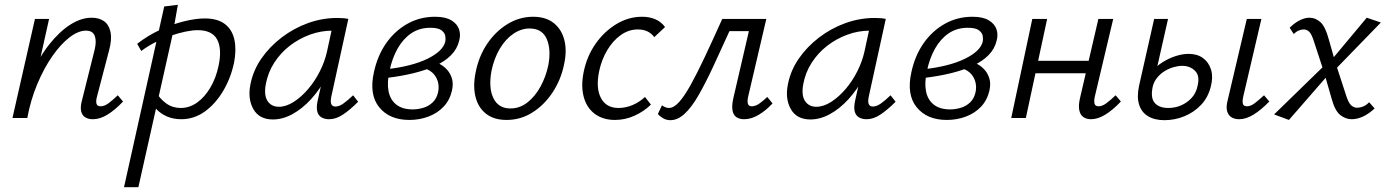

<svg xmlns="http://www.w3.org/2000/svg" viewBox="-20 -493 5789 802"><path d="M368 5Q349 5 336 -3Q323 -11 319 -28.5Q315 -46 322 -72L375 -284Q384 -320 376 -342.5Q368 -365 339 -365Q307 -365 270.5 -337Q234 -309 199 -259Q164 -209 136 -142.5Q108 -76 94 0H49Q72 -97 107 -174.5Q142 -252 185 -306.5Q228 -361 273.5 -390Q319 -419 363 -419Q394 -419 414.5 -404.5Q435 -390 441.5 -359.5Q448 -329 436 -284L385 -89Q380 -71 383 -60Q386 -49 400 -49Q416 -49 433 -61.5Q450 -74 472 -95L494 -69Q461 -34 429.5 -14.5Q398 5 368 5ZM32 0 126 -414H185L93 0Z M498 289 666 -466 723 -473 701 -349 558 289ZM737 5Q704 5 677.5 -6.5Q651 -18 633 -37.5Q615 -57 607 -80L632 -108Q649 -79 675 -60.5Q701 -42 735 -42Q771 -42 802.5 -64Q834 -86 858 -126Q882 -166 893 -218Q908 -289 887 -328Q866 -367 806 -367Q784 -367 755 -361Q726 -355 694 -344Q662 -333 630 -317Q598 -301 570 -280L553 -310Q598 -345 649 -368.5Q700 -392 749 -404Q798 -416 835 -416Q889 -416 919.5 -392.5Q950 -369 959 -327.5Q968 -286 958 -233Q945 -169 913 -114.5Q881 -60 836 -27.5Q791 5 737 5Z M1120 6Q1063 6 1038.5 -37Q1014 -80 1026 -140Q1037 -198 1071.5 -248Q1106 -298 1156.5 -336.5Q1207 -375 1266.5 -396.5Q1326 -418 1389 -418Q1404 -418 1415 -417Q1426 -416 1435 -414L1364 -90Q1355 -48 1381 -48Q1397 -48 1415 -61Q1433 -74 1455 -95L1476 -68Q1441 -33 1412 -14Q1383 5 1355 5Q1336 5 1322.5 -3Q1309 -11 1305 -28.5Q1301 -46 1307 -73L1345 -243L1382 -277Q1370 -221 1343 -170Q1316 -119 1279.5 -79Q1243 -39 1202 -16.5Q1161 6 1120 6ZM1145 -47Q1175 -47 1207 -67.5Q1239 -88 1267.5 -121.5Q1296 -155 1316.5 -196Q1337 -237 1346 -278L1370 -389L1403 -362Q1396 -364 1387 -364.5Q1378 -365 1369 -365Q1320 -365 1274 -348Q1228 -331 1190 -301.5Q1152 -272 1125.5 -231Q1099 -190 1090 -140Q1082 -94 1098 -70.5Q1114 -47 1145 -47Z M1690 8Q1607 8 1564 -45Q1521 -98 1542 -192Q1557 -261 1593 -312.5Q1629 -364 1681.5 -393.5Q1734 -423 1797 -423Q1841 -423 1865.5 -408Q1890 -393 1897.5 -370.5Q1905 -348 1898 -323Q1890 -289 1864.5 -263Q1839 -237 1799 -218.5Q1759 -200 1708 -187.5Q1657 -175 1599 -168L1596 -204Q1701 -216 1765.5 -247.5Q1830 -279 1840 -319Q1842 -329 1840 -342.5Q1838 -356 1824 -366.5Q1810 -377 1778 -377Q1732 -377 1698 -354Q1664 -331 1641 -290.5Q1618 -250 1607 -197Q1596 -148 1603 -112Q1610 -76 1635.5 -56Q1661 -36 1704 -36Q1725 -36 1747.5 -42.5Q1770 -49 1787 -65Q1804 -81 1810 -108Q1815 -132 1808.5 -153.5Q1802 -175 1785.5 -190Q1769 -205 1743 -209L1787 -238Q1802 -234 1819 -224.5Q1836 -215 1849 -200Q1862 -185 1868 -164Q1874 -143 1868 -115Q1859 -75 1833 -47.5Q1807 -20 1769.5 -6Q1732 8 1690 8Z M2096 8Q2043 8 2010 -18Q1977 -44 1966 -89.5Q1955 -135 1967 -192Q1980 -258 2015 -310Q2050 -362 2100 -392.5Q2150 -423 2207 -423Q2259 -423 2292 -397.5Q2325 -372 2337 -327Q2349 -282 2336 -223Q2323 -160 2288.5 -107.5Q2254 -55 2204.5 -23.5Q2155 8 2096 8ZM2112 -40Q2151 -40 2183 -65Q2215 -90 2237.5 -131Q2260 -172 2270 -219Q2283 -285 2264 -329.5Q2245 -374 2192 -374Q2157 -374 2124.5 -352Q2092 -330 2068 -290Q2044 -250 2033 -197Q2020 -126 2041 -83Q2062 -40 2112 -40Z M2549 8Q2499 8 2465 -17Q2431 -42 2418.5 -87.5Q2406 -133 2418 -192Q2431 -257 2467 -309Q2503 -361 2554 -392Q2605 -423 2662 -423Q2693 -423 2717.5 -412.5Q2742 -402 2758 -380L2713 -338Q2701 -354 2684 -362Q2667 -370 2644 -370Q2606 -370 2573 -346.5Q2540 -323 2516.5 -283.5Q2493 -244 2483 -197Q2468 -126 2490 -84Q2512 -42 2563 -42Q2594 -42 2623 -54.5Q2652 -67 2674 -88L2699 -56Q2669 -27 2630 -9.5Q2591 8 2549 8Z M2780 9Q2763 9 2749 0.5Q2735 -8 2728 -17L2745 -53Q2752 -48 2759.5 -45Q2767 -42 2774 -42Q2794 -42 2816 -66Q2838 -90 2864.5 -137.5Q2891 -185 2923.5 -254Q2956 -323 2997 -414H3146L3135 -363H3027Q2990 -281 2958 -212.5Q2926 -144 2897.5 -94.5Q2869 -45 2840 -18Q2811 9 2780 9ZM3088 5Q3070 5 3057 -3Q3044 -11 3040 -30.5Q3036 -50 3043 -82L3120 -414H3181L3105 -89Q3101 -71 3104 -60Q3107 -49 3120 -49Q3136 -49 3152 -60.5Q3168 -72 3185 -88L3207 -61Q3179 -31 3148.5 -13Q3118 5 3088 5Z M3365 6Q3308 6 3283.5 -37Q3259 -80 3271 -140Q3282 -198 3316.5 -248Q3351 -298 3401.5 -336.5Q3452 -375 3511.5 -396.5Q3571 -418 3634 -418Q3649 -418 3660 -417Q3671 -416 3680 -414L3609 -90Q3600 -48 3626 -48Q3642 -48 3660 -61Q3678 -74 3700 -95L3721 -68Q3686 -33 3657 -14Q3628 5 3600 5Q3581 5 3567.5 -3Q3554 -11 3550 -28.5Q3546 -46 3552 -73L3590 -243L3627 -277Q3615 -221 3588 -170Q3561 -119 3524.5 -79Q3488 -39 3447 -16.5Q3406 6 3365 6ZM3390 -47Q3420 -47 3452 -67.5Q3484 -88 3512.5 -121.5Q3541 -155 3561.5 -196Q3582 -237 3591 -278L3615 -389L3648 -362Q3641 -364 3632 -364.5Q3623 -365 3614 -365Q3565 -365 3519 -348Q3473 -331 3435 -301.5Q3397 -272 3370.5 -231Q3344 -190 3335 -140Q3327 -94 3343 -70.5Q3359 -47 3390 -47Z M3935 8Q3852 8 3809 -45Q3766 -98 3787 -192Q3802 -261 3838 -312.5Q3874 -364 3926.5 -393.5Q3979 -423 4042 -423Q4086 -423 4110.5 -408Q4135 -393 4142.5 -370.5Q4150 -348 4143 -323Q4135 -289 4109.5 -263Q4084 -237 4044 -218.5Q4004 -200 3953 -187.5Q3902 -175 3844 -168L3841 -204Q3946 -216 4010.5 -247.5Q4075 -279 4085 -319Q4087 -329 4085 -342.5Q4083 -356 4069 -366.5Q4055 -377 4023 -377Q3977 -377 3943 -354Q3909 -331 3886 -290.5Q3863 -250 3852 -197Q3841 -148 3848 -112Q3855 -76 3880.5 -56Q3906 -36 3949 -36Q3970 -36 3992.5 -42.5Q4015 -49 4032 -65Q4049 -81 4055 -108Q4060 -132 4053.5 -153.5Q4047 -175 4030.5 -190Q4014 -205 3988 -209L4032 -238Q4047 -234 4064 -224.5Q4081 -215 4094 -200Q4107 -185 4113 -164Q4119 -143 4113 -115Q4104 -75 4078 -47.5Q4052 -20 4014.5 -6Q3977 8 3935 8Z M4537 5Q4519 5 4506 -3.5Q4493 -12 4488.5 -31.5Q4484 -51 4491 -82L4568 -414H4630L4553 -89Q4549 -71 4552 -60Q4555 -49 4569 -49Q4584 -49 4601 -61.5Q4618 -74 4640 -95L4662 -69Q4629 -34 4597.5 -14.5Q4566 5 4537 5ZM4204 0 4292 -414H4354L4265 0ZM4272 -187 4282 -239H4562L4551 -187Z M4844 9Q4803 9 4775.5 -7.5Q4748 -24 4738 -56.5Q4728 -89 4738 -135L4801 -414H4859L4795 -131Q4785 -84 4803.5 -63Q4822 -42 4860 -42Q4889 -42 4914 -53Q4939 -64 4957.5 -84Q4976 -104 4982 -133Q4993 -176 4972 -197Q4951 -218 4918 -218Q4902 -218 4882.5 -212.5Q4863 -207 4845 -196Q4827 -185 4813.5 -168.5Q4800 -152 4795 -131H4757Q4767 -165 4788 -190.5Q4809 -216 4836 -233Q4863 -250 4891.5 -259Q4920 -268 4945 -268Q4981 -268 5005 -250.5Q5029 -233 5038.5 -202.5Q5048 -172 5038 -133Q5027 -87 4997.5 -55.5Q4968 -24 4927.5 -7.5Q4887 9 4844 9ZM5156 5Q5137 5 5123.5 -3.5Q5110 -12 5105.5 -29.5Q5101 -47 5108 -74L5188 -414H5249L5173 -89Q5169 -71 5171.5 -60Q5174 -49 5189 -49Q5204 -49 5220.5 -61.5Q5237 -74 5260 -95L5282 -69Q5248 -34 5216.5 -14.5Q5185 5 5156 5Z M5626 5Q5601 5 5578.5 -12.5Q5556 -30 5542 -82L5511 -190L5471 -312Q5460 -349 5449.5 -359.5Q5439 -370 5426 -370Q5416 -370 5405 -365.5Q5394 -361 5384 -351L5367 -377Q5387 -397 5408.5 -408Q5430 -419 5450 -419Q5475 -419 5495.5 -400.5Q5516 -382 5530 -330L5557 -235L5601 -100Q5612 -64 5623.5 -53.5Q5635 -43 5648 -43Q5661 -43 5674.5 -48.5Q5688 -54 5699 -66L5722 -40Q5697 -17 5673 -6Q5649 5 5626 5ZM5364 8 5302 -15 5523 -230 5539 -193ZM5549 -194 5532 -231 5689 -419 5748 -399Z"/></svg>

Font: Ysabeau Infant
Style: Italic
Weight: 400
Italic angle: -12°
Designer: Christian Thalmann (Catharsis Fonts)
Version: Version 2.001;gftools[0.9.30]; featfreeze: ss01,ss02,lnum